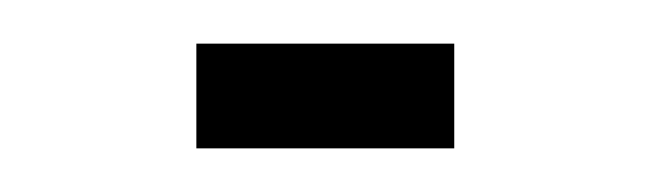

<svg xmlns="http://www.w3.org/2000/svg" viewBox="-20 -68 298 88"><path d="M70 -48H188.2V0H70Z"/></svg>

Font: Facade Sud
Style: Regular
Weight: 100
Designer: Éléonore Fines
Foundry: Velvetyne Type Foundry
Version: Version 1.001;Glyphs 3.2 (3202)